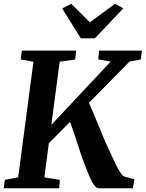

<svg xmlns="http://www.w3.org/2000/svg" viewBox="-24 -1016 786 1036"><path d="M-4 0 2.5 -45.5 74 -59 156.5 -683 88 -695 93.5 -743H387L381.5 -695L298 -683L253 -342L573 -683.5L506 -695.5L511 -743H741.5L735.5 -695L674.5 -683.5L456 -461Q466 -439 478.8 -408.5Q491.5 -378 505 -345Q518.5 -312 530.8 -282.2Q543 -252.5 552.5 -232.5Q569.5 -196 583 -166.8Q596.5 -137.5 607.2 -116.5Q618 -95.5 627.2 -82.2Q636.5 -69 644.5 -64L701 -48.5L693 0H509.5Q499.5 -1 490.2 -10Q481 -19 472.2 -35.2Q463.5 -51.5 454 -74.8Q444.5 -98 433 -127.5Q424 -150.5 414.2 -179.5Q404.5 -208.5 394.2 -240Q384 -271.5 374 -302Q364 -332.5 354 -358.5L239.5 -243L215.5 -59L299 -45.5L295 0ZM412 -809 311.5 -970.5 360.5 -995.5Q386 -970.5 411.2 -945.5Q436.5 -920.5 461 -895.5Q495 -921 528.8 -945.8Q562.5 -970.5 597 -995.5L641.5 -971L487.5 -809Z"/></svg>

Font: Merriweather 24pt
Style: Bold Italic
Weight: 700
Italic angle: -7.8°
Designer: Eben Sorkin
Foundry: Eben Sorkin
Version: Version 2.101